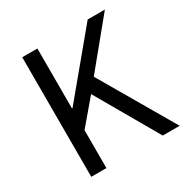

<svg xmlns="http://www.w3.org/2000/svg" viewBox="-153 -784 884 912"><g transform="rotate(-30 289.5 -328.0)"><path d="M89.8 -655.8H172.9V-327.1H175.8L448.7 -655.8H543L337.9 -405.8L574.7 0H481.9L285.6 -340.8L172.9 -208V0H89.8Z"/></g></svg>

Font: Pyidaungsu
Style: Regular
Weight: 400
Designer: Sun Tun
Foundry: MCF
Version: Version 2.053; ttfautohint (v1.8.2)